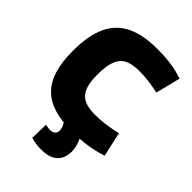

<svg xmlns="http://www.w3.org/2000/svg" viewBox="-264 -827 1164 1164"><g transform="rotate(45 318.0 -245.0)"><path d="M25 -340Q25 -472 63.5 -553.5Q102 -635 180.5 -672.5Q259 -710 377 -710Q414 -710 444.5 -708Q475 -706 501.5 -702Q528 -698 552.5 -692Q577 -686 602 -678L562 -518Q531 -525 503 -529.5Q475 -534 448.5 -536Q422 -538 396 -538Q351 -538 319.5 -528Q288 -518 269 -495.5Q250 -473 241 -435Q232 -397 232 -341Q232 -291 241 -256Q250 -221 269 -200Q288 -179 319 -169.5Q350 -160 394 -160Q437 -160 485 -166.5Q533 -173 576 -184L611 -26Q586 -18 560 -11.5Q534 -5 504 0Q474 5 438.5 7.5Q403 10 360 10Q276 10 213 -9Q150 -28 108 -69.5Q66 -111 45.5 -178Q25 -245 25 -340ZM227 92Q238 95 247.5 96.5Q257 98 264 98Q286 98 298.5 88Q311 78 311 58Q311 49 307.5 37.5Q304 26 297.5 14Q291 2 282 -7H421Q430 5 437.5 23.5Q445 42 449 61.5Q453 81 453 98Q453 131 439.5 159Q426 187 395 203.5Q364 220 311 220Q291 220 269.5 217Q248 214 224 208Z"/></g></svg>

Font: Georama ExtraCondensed Thin ExtraBold
Style: Regular
Weight: 800
Version: Version 1.001